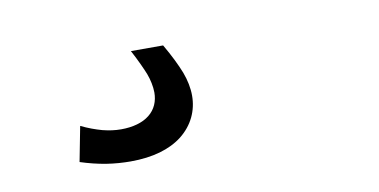

<svg xmlns="http://www.w3.org/2000/svg" viewBox="-35 -74 673 341"><g transform="rotate(-10 301.0 96.5)"><path d="M178.7 192.9C218.8 192.9 250 183.6 272 166.5C294.9 148.4 306.2 123.5 306.2 96.7C306.2 83 303.2 68.4 297.9 54.2C292 39.1 283.2 21 271 0H212.9C222.7 18.1 231.4 37.6 234.4 45.4C238.3 55.7 241.2 68.8 241.2 79.6C241.2 95.2 235.4 109.4 223.1 119.1C210.9 128.9 192.9 133.8 171.9 133.8C160.6 133.8 150.4 132.3 138.7 129.4C126.5 126 114.3 121.6 101.1 115.2L88.9 178.2C104 183.1 119.6 187 134.8 189.5C149.9 191.9 165.5 192.9 178.7 192.9Z"/></g></svg>

Font: Hack
Style: Oblique
Weight: 400
Italic angle: -12°
Monospace: yes
Designer: Christopher Simpkins
Foundry: Christopher Simpkins
Version: Version 2.010